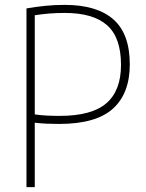

<svg xmlns="http://www.w3.org/2000/svg" viewBox="-20 -767 600 787"><path d="M88.5 0V-732.5Q126 -739 164.5 -743Q203 -747 245 -747Q376.5 -747 444.2 -688Q512 -629 512 -503Q512 -384 442.8 -321.5Q373.5 -259 222.5 -259Q196 -259 172 -260Q148 -261 122.5 -264V0ZM225 -292Q356 -292 416 -343.8Q476 -395.5 476 -501Q476 -613 419 -663.5Q362 -714 245 -714Q211.5 -714 181.2 -711.5Q151 -709 122.5 -704.5V-298Q147.5 -294.5 172.5 -293.2Q197.5 -292 225 -292Z"/></svg>

Font: Encode Sans SemiCondensed SemiCondensed Thin
Style: Regular
Weight: 100
Width: 4
Designer: Multiple Designers
Foundry: Impallari Type
Version: Version 3.000; ttfautohint (v1.8.3) -l 8 -r 50 -G 200 -x 14 